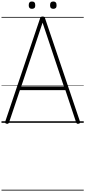

<svg xmlns="http://www.w3.org/2000/svg" viewBox="-20 -1641 1139 2566"><path d="M70 13Q55 10 50.5 3Q46 -4 50 -16L516 -1397Q520 -1410 527.5 -1415Q535 -1420 549 -1420Q564 -1420 571 -1415Q578 -1410 582 -1397L1049 -16Q1053 -4 1048.5 3Q1044 10 1029 13Q1015 15 1008 10.5Q1001 6 996 -10L854 -436H246L103 -10Q98 5 91 10Q84 15 70 13ZM264 -486H834L549 -1338ZM407 -1523Q385 -1523 374.5 -1534.5Q364 -1546 364 -1571Q364 -1597 374.5 -1609Q385 -1621 407 -1621Q429 -1621 440 -1609Q451 -1597 451 -1571Q452 -1546 440.5 -1534.5Q429 -1523 407 -1523ZM693 -1523Q671 -1523 660 -1534.5Q649 -1546 649 -1571Q649 -1597 660 -1609Q671 -1621 693 -1621Q714 -1621 725 -1609Q736 -1597 736 -1571Q737 -1546 725.5 -1534.5Q714 -1523 693 -1523ZM0 895H1099V905H0ZM0 -20H1099V0H0ZM0 -505H1099V-500H0ZM0 -1415H1099V-1405H0Z"/></svg>

Font: Playwrite BE WAL Guides
Style: Regular
Weight: 400
Designer: Veronika Burian, José Scaglione
Foundry: TypeTogether
Version: Version 1.003